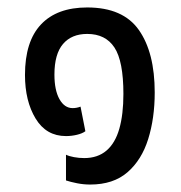

<svg xmlns="http://www.w3.org/2000/svg" viewBox="-20 -485 486 515"><path d="M222 10Q204 10 186.5 6.5Q169 3 157 -1V-70Q165 -66 178.5 -63.5Q192 -61 206 -61Q242 -61 265.5 -81Q289 -101 300 -139.5Q311 -178 311 -233Q311 -321 287 -357.5Q263 -394 214 -394Q172 -394 149 -367Q126 -340 126 -285Q126 -243 139.5 -219Q153 -195 175 -195Q180 -195 185.5 -196Q191 -197 196 -199L209 -133Q201 -127 186.5 -123.5Q172 -120 157 -120Q104 -120 75.5 -167Q47 -214 47 -284Q47 -374 90 -419.5Q133 -465 214 -465Q310 -465 352.5 -404.5Q395 -344 395 -237Q395 -168 377.5 -112Q360 -56 322 -23Q284 10 222 10Z"/></svg>

Font: Noto Sans Thai Condensed
Style: Regular
Weight: 400
Width: 3
Designer: Monotype Design Team
Foundry: Monotype Imaging Inc.
Version: Version 2.002